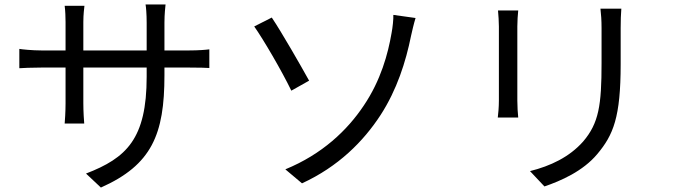

<svg xmlns="http://www.w3.org/2000/svg" viewBox="-20 -798 3040 864"><path d="M67 -578V-491C79 -492 124 -494 167 -494H275V-333C275 -295 272 -252 271 -242H359C358 -252 355 -296 355 -333V-494H640V-453C640 -173 549 -87 367 -17L434 46C663 -56 720 -193 720 -459V-494H830C874 -494 911 -493 922 -492V-576C908 -574 874 -571 830 -571H720V-696C720 -735 724 -768 725 -778H635C637 -768 640 -735 640 -696V-571H355V-699C355 -734 359 -762 360 -772H271C274 -749 275 -720 275 -699V-571H167C125 -571 76 -576 67 -578Z M1264 -36 1339 27C1502 -48 1615 -161 1693 -281C1766 -394 1806 -519 1830 -638C1834 -656 1842 -691 1850 -717L1750 -731C1751 -713 1747 -675 1742 -649C1726 -556 1694 -437 1617 -323C1543 -212 1430 -104 1264 -36ZM1203 -719 1124 -679C1165 -621 1248 -479 1291 -390L1371 -435C1335 -500 1247 -654 1203 -719Z M2776 -759H2682C2685 -734 2687 -706 2687 -672C2687 -637 2687 -552 2687 -514C2687 -325 2675 -244 2604 -161C2542 -91 2457 -51 2365 -28L2430 41C2503 16 2603 -27 2668 -105C2740 -191 2773 -270 2773 -510C2773 -548 2773 -632 2773 -672C2773 -706 2774 -734 2776 -759ZM2312 -751H2221C2223 -732 2225 -697 2225 -679C2225 -649 2225 -388 2225 -346C2225 -316 2222 -284 2220 -269H2312C2310 -287 2308 -320 2308 -345C2308 -387 2308 -649 2308 -679C2308 -703 2310 -732 2312 -751Z"/></svg>

Font: Noto Sans CJK HK
Style: Regular
Weight: 400
Designer: Ryoko NISHIZUKA 西塚涼子 (kana, bopomofo & ideographs); Paul D. Hunt (Latin, Greek & Cyrillic); Sandoll Communications 산돌커뮤니
Foundry: Adobe
Version: Version 2.004;hotconv 1.0.118;makeotfexe 2.5.65603